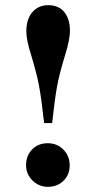

<svg xmlns="http://www.w3.org/2000/svg" viewBox="-20 -711 373 744"><path d="M182 -234H151Q141 -326 131.5 -377Q122 -428 100 -500Q82 -557 82 -589Q82 -637 105.5 -664Q129 -691 167 -691Q207 -691 229 -664.5Q251 -638 251 -591Q251 -558 233 -500Q211 -429 201.5 -378Q192 -327 182 -234ZM250 -70Q250 -34 226 -10.5Q202 13 166 13Q131 13 106 -11.5Q81 -36 81 -71Q81 -108 104.5 -132Q128 -156 165 -156Q201 -156 225.5 -131.5Q250 -107 250 -70Z"/></svg>

Font: STIX
Style: Bold
Weight: 700
Designer: MicroPress Inc., with final additions and corrections provided by Coen Hoffman, Elsevier (retired)
Version: Version 1.1.1